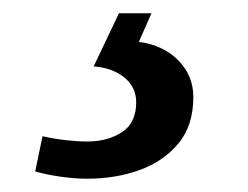

<svg xmlns="http://www.w3.org/2000/svg" viewBox="-20 -29 373 289"><path d="M111 240Q93 240 71.5 237Q50 234 33 229L44 176Q61 180 79.5 182Q98 184 111 184Q142 184 163.5 170Q185 156 185 125Q185 102 167 87.5Q149 73 121 71L159 -9H208L189 34Q226 39 248.5 62Q271 85 271 117Q271 160 248.5 187Q226 214 190 227Q154 240 111 240Z"/></svg>

Font: ET Text
Style: Italic
Weight: 470
Italic angle: -12°
Designer: Monotype Design Team
Foundry: Monotype Imaging Inc.
Version: Version 2.009